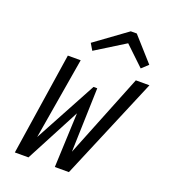

<svg xmlns="http://www.w3.org/2000/svg" viewBox="-162 -1037 1014 1152"><g transform="rotate(20 344.5 -460.5)"><path d="M271 -773.9 473.1 -920.9H511.2L646 -770L605 -731.9L482.9 -848.1L295.9 -731.9ZM413.1 0H323.2L337.9 -348.1L154.8 0H67.9L168 -654.8H250L162.1 -132.8L377 -530.8H400.9L388.2 -121.1L602.1 -654.8H689Z"/></g></svg>

Font: IntelOne Mono
Style: Italic
Weight: 400
Italic angle: -16°
Designer: Fred Shallcrass
Foundry: Frere-Jones Type LLC
Version: Version 1.200;hotconv 1.1.0;makeotfexe 2.6.0;FJTRelease1.2